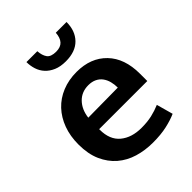

<svg xmlns="http://www.w3.org/2000/svg" viewBox="-199 -793 911 911"><g transform="rotate(-45 257.0 -337.5)"><path d="M479 -216H156V-212Q156 -145 196.5 -111.5Q237 -78 303 -78Q342 -78 372.5 -85Q403 -92 431 -104L454 -21Q425 -8 385 1Q345 10 292 10Q239 10 192.5 -4Q146 -18 111 -48Q76 -78 55.5 -124Q35 -170 35 -234Q35 -290 52 -336Q69 -382 100 -415Q131 -448 175 -466Q219 -484 272 -484Q367 -484 423 -426Q479 -368 479 -265ZM358 -293Q358 -314 353 -333.5Q348 -353 337 -368Q326 -383 308.5 -391.5Q291 -400 267 -400Q222 -400 193 -370Q164 -340 158 -291ZM210 -685Q212 -655 224.5 -637.5Q237 -620 272 -620Q302 -620 317 -636.5Q332 -653 334 -685H406Q406 -626 371.5 -590.5Q337 -555 272 -555Q236 -555 210.5 -566Q185 -577 168.5 -595Q152 -613 144.5 -636.5Q137 -660 137 -685Z"/></g></svg>

Font: Mukta Vaani SemiBold
Style: Regular
Weight: 600
Designer: Noopur Datye, Girish Dalvi, Yashodeep Gholap, Pallavi Karambelkar
Foundry: Ek Type
Version: Version 2.538;PS 1.000;hotconv 16.6.51;makeotf.lib2.5.65220;